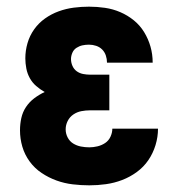

<svg xmlns="http://www.w3.org/2000/svg" viewBox="-20 -548 540 576"><path d="M248 8Q223 8 198 5Q173 2 149.5 -6.5Q126 -15 105 -29Q84 -43 69 -63.5Q54 -84 47 -108Q40 -132 40 -157Q40 -176 44 -194Q48 -212 58 -227Q68 -242 82.5 -253Q97 -264 114 -272Q100 -280 88.5 -290Q77 -300 69.5 -313.5Q62 -327 59 -342.5Q56 -358 56 -373Q56 -396 62.5 -418.5Q69 -441 82.5 -460Q96 -479 115 -492.5Q134 -506 156 -514Q178 -522 201 -525Q224 -528 247 -528Q271 -528 295 -524.5Q319 -521 341 -511.5Q363 -502 381.5 -487Q400 -472 412.5 -451.5Q425 -431 431.5 -408Q438 -385 438 -361V-360H301Q301 -371 297.5 -381.5Q294 -392 286.5 -399.5Q279 -407 268.5 -410.5Q258 -414 247 -414Q237 -414 227.5 -412Q218 -410 209.5 -404.5Q201 -399 197 -389.5Q193 -380 193 -371Q193 -360 197.5 -350Q202 -340 210.5 -334Q219 -328 229.5 -326Q240 -324 250 -324H308V-217H250Q237 -217 224 -214.5Q211 -212 200 -204.5Q189 -197 183 -185Q177 -173 177 -160Q177 -147 183 -135.5Q189 -124 199.5 -117.5Q210 -111 222.5 -108.5Q235 -106 248 -106Q260 -106 272.5 -109Q285 -112 295.5 -119Q306 -126 311.5 -138Q317 -150 317 -162H454Q454 -137 446.5 -112.5Q439 -88 425 -67.5Q411 -47 390.5 -32Q370 -17 346.5 -8Q323 1 298 4.5Q273 8 248 8Z"/></svg>

Font: Iosevka SS18 Heavy
Style: Regular
Weight: 900
Monospace: yes
Designer: Belleve Invis
Foundry: Belleve Invis
Version: Version 25.1.1; ttfautohint (v1.8.4)